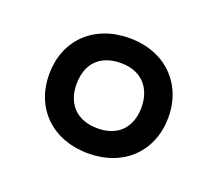

<svg xmlns="http://www.w3.org/2000/svg" viewBox="-67 -813 562 495"><g transform="rotate(20 214.0 -566.0)"><path d="M214 -408C311 -408 377 -472 377 -566C377 -659 311 -724 214 -724C115 -724 50 -659 50 -566C50 -472 116 -408 214 -408ZM215 -477C156 -477 125 -513 125 -566C125 -621 156 -656 215 -656C270 -656 303 -621 303 -566C303 -513 272 -477 215 -477Z"/></g></svg>

Font: Noto Sans Gunjala Gondi Medium
Style: Regular
Weight: 500
Designer: Ek Type
Foundry: Ek Type
Version: Version 1.004